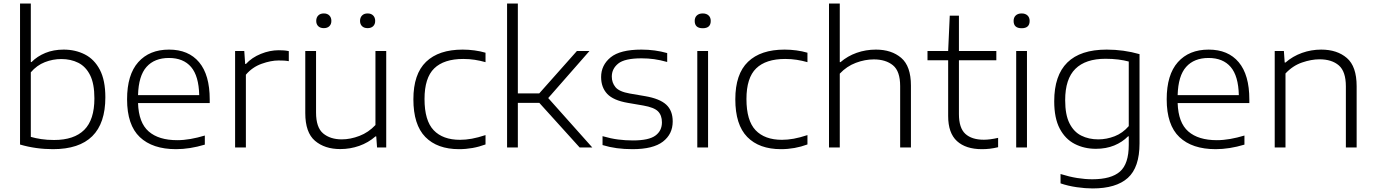

<svg xmlns="http://www.w3.org/2000/svg" viewBox="-20 -828 7721 1078"><path d="M277.5 9.5Q181 9.5 92.5 -16.5V-808H153V-479.5H157Q189 -512 234.8 -530.8Q280.5 -549.5 337.5 -549.5Q403 -549.5 456.2 -522.5Q509.5 -495.5 540.5 -436.5Q571.5 -377.5 571.5 -281.5Q571.5 9.5 277.5 9.5ZM283.5 -42Q396 -42 453 -98.8Q510 -155.5 510 -275.5Q510 -358 485.8 -406.2Q461.5 -454.5 419.5 -475.5Q377.5 -496.5 324.5 -496.5Q276.5 -496.5 231.8 -479Q187 -461.5 153 -422V-59.5Q178.5 -52 211.5 -47Q244.5 -42 283.5 -42Z M968.5 9.5Q836.5 9.5 765 -58.2Q693.5 -126 693.5 -270.5Q693.5 -408.5 756.2 -479Q819 -549.5 929 -549.5Q1038.5 -549.5 1098 -478.5Q1157.5 -407.5 1157.5 -269.5V-249.5H755Q758.5 -139 814.8 -90Q871 -41 975 -41Q1011.5 -41 1050 -47.8Q1088.5 -54.5 1130 -67V-16Q1045.5 9.5 968.5 9.5ZM928.5 -502.5Q847.5 -502.5 802.8 -452.5Q758 -402.5 755 -294H1098.5Q1096 -401.5 1052.8 -452Q1009.5 -502.5 928.5 -502.5Z M1300 0V-541.5H1351.5L1356.5 -469H1361Q1394 -505 1444.5 -525.5Q1495 -546 1545.5 -546Q1561 -546 1574 -545Q1587 -544 1601.5 -541V-484.5Q1588 -487 1573.8 -487.8Q1559.5 -488.5 1544 -488.5Q1501 -488.5 1448.8 -469.8Q1396.5 -451 1360.5 -408.5V0Z M1890.5 9Q1803 9 1748.5 -37.5Q1694 -84 1694 -193V-541.5H1754.5V-196Q1754.5 -112 1794.5 -78.8Q1834.5 -45.5 1899 -45.5Q1947.5 -45.5 1998.2 -65Q2049 -84.5 2088 -126V-541.5H2148.5V0H2097L2092.5 -62H2088Q2048 -27 1997 -9Q1946 9 1890.5 9ZM2044 -670Q2024 -670 2012.8 -681Q2001.5 -692 2001.5 -710.5Q2001.5 -729.5 2012.8 -741Q2024 -752.5 2044 -752.5Q2064 -752.5 2075.2 -741Q2086.5 -729.5 2086.5 -710.5Q2086.5 -692 2075.2 -681Q2064 -670 2044 -670ZM1798 -670Q1778 -670 1766.8 -681Q1755.5 -692 1755.5 -710.5Q1755.5 -729.5 1766.8 -741Q1778 -752.5 1798 -752.5Q1818 -752.5 1829.2 -741Q1840.5 -729.5 1840.5 -710.5Q1840.5 -692 1829.2 -681Q1818 -670 1798 -670Z M2557.5 9.5Q2435 9.5 2368 -59Q2301 -127.5 2301 -270.5Q2301 -412.5 2372.2 -481Q2443.5 -549.5 2577.5 -549.5Q2611 -549.5 2644.2 -545Q2677.5 -540.5 2706 -532V-479Q2676 -487.5 2645.8 -492.2Q2615.5 -497 2581 -497Q2472.5 -497 2418 -444Q2363.5 -391 2363.5 -272Q2363.5 -151 2414.8 -97Q2466 -43 2563 -43Q2594.5 -43 2629 -49.2Q2663.5 -55.5 2706 -69.5V-17Q2634.5 9.5 2557.5 9.5Z M2827 0V-808H2887.5V-303.5H3007.5L3219 -541.5H3289.5L3058 -277.5L3305.5 0H3234.5L3008 -250.5H2887.5V0Z M3531.5 9.5Q3484.5 9.5 3443.5 4Q3402.5 -1.5 3363 -13.5V-63.5Q3409.5 -50 3450 -44.8Q3490.5 -39.5 3533.5 -39.5Q3622.5 -39.5 3659.5 -66.5Q3696.5 -93.5 3696.5 -141Q3696.5 -180.5 3674.5 -202.8Q3652.5 -225 3592 -235.5L3504.5 -250.5Q3423.5 -264.5 3389.2 -301Q3355 -337.5 3355 -395.5Q3355 -462 3408.2 -505.8Q3461.5 -549.5 3581.5 -549.5Q3657.5 -549.5 3726 -530V-480Q3687 -491 3652.8 -495.8Q3618.5 -500.5 3582 -500.5Q3487.5 -500.5 3451.2 -471.2Q3415 -442 3415 -398Q3415 -364 3435.5 -338.8Q3456 -313.5 3515.5 -303L3603 -288Q3684 -274 3720.5 -240.5Q3757 -207 3757 -146Q3757 -75 3702 -32.8Q3647 9.5 3531.5 9.5Z M3895 0V-541.5H3955.5V0ZM3925.5 -669.5Q3880.5 -669.5 3880.5 -710.5Q3880.5 -730 3892.5 -741.2Q3904.5 -752.5 3925.5 -752.5Q3946.5 -752.5 3958.5 -741.2Q3970.5 -730 3970.5 -710.5Q3970.5 -669.5 3925.5 -669.5Z M4365 9.5Q4242.5 9.5 4175.5 -59Q4108.5 -127.5 4108.5 -270.5Q4108.5 -412.5 4179.8 -481Q4251 -549.5 4385 -549.5Q4418.5 -549.5 4451.8 -545Q4485 -540.5 4513.5 -532V-479Q4483.5 -487.5 4453.2 -492.2Q4423 -497 4388.5 -497Q4280 -497 4225.5 -444Q4171 -391 4171 -272Q4171 -151 4222.2 -97Q4273.5 -43 4370.5 -43Q4402 -43 4436.5 -49.2Q4471 -55.5 4513.5 -69.5V-17Q4442 9.5 4365 9.5Z M4634.5 0V-808H4695V-479H4699Q4739 -513.5 4790 -531.5Q4841 -549.5 4898 -549.5Q4985.5 -549.5 5040 -503Q5094.5 -456.5 5094.5 -347.5V0H5034V-344.5Q5034 -428.5 4993.5 -461.5Q4953 -494.5 4886 -494.5Q4836 -494.5 4785 -475.2Q4734 -456 4695 -414.5V0Z M5493 9.5Q5402.5 9.5 5353 -35.8Q5303.5 -81 5303.5 -176.5V-489.5H5187.5V-541.5H5303.5L5312.5 -740H5364V-541.5H5574V-489.5H5364V-187.5Q5364 -109.5 5400 -76.5Q5436 -43.5 5504 -43.5Q5538 -43.5 5584 -54V-1.5Q5559 4.5 5537.8 7Q5516.5 9.5 5493 9.5Z M5685.5 0V-541.5H5746V0ZM5716 -669.5Q5671 -669.5 5671 -710.5Q5671 -730 5683 -741.2Q5695 -752.5 5716 -752.5Q5737 -752.5 5749 -741.2Q5761 -730 5761 -710.5Q5761 -669.5 5716 -669.5Z M6114.5 230Q6074 230 6025.2 223Q5976.5 216 5934.5 201.5V149Q5984 164.5 6028.2 171.5Q6072.5 178.5 6113 178.5Q6219 178.5 6268.2 135.2Q6317.5 92 6317.5 -14.5V-62.5H6313.5Q6281.5 -30 6235.8 -11.2Q6190 7.5 6133 7.5Q6067.5 7.5 6014.2 -19.8Q5961 -47 5930 -105.8Q5899 -164.5 5899 -259.5Q5899 -549.5 6193.5 -549.5Q6289 -549.5 6378 -524V-23Q6378 112 6312.2 171Q6246.5 230 6114.5 230ZM6146.5 -45.5Q6193 -45.5 6238.2 -63Q6283.5 -80.5 6317.5 -120V-482.5Q6292 -489.5 6259 -493.8Q6226 -498 6187 -498Q6075 -498 6017.8 -441.5Q5960.5 -385 5960.5 -265.5Q5960.5 -183.5 5984.8 -135.5Q6009 -87.5 6051 -66.5Q6093 -45.5 6146.5 -45.5Z M6805.5 9.5Q6673.5 9.5 6602 -58.2Q6530.5 -126 6530.5 -270.5Q6530.5 -408.5 6593.2 -479Q6656 -549.5 6766 -549.5Q6875.5 -549.5 6935 -478.5Q6994.5 -407.5 6994.5 -269.5V-249.5H6592Q6595.5 -139 6651.8 -90Q6708 -41 6812 -41Q6848.5 -41 6887 -47.8Q6925.5 -54.5 6967 -67V-16Q6882.5 9.5 6805.5 9.5ZM6765.5 -502.5Q6684.5 -502.5 6639.8 -452.5Q6595 -402.5 6592 -294H6935.5Q6933 -401.5 6889.8 -452Q6846.5 -502.5 6765.5 -502.5Z M7137 0V-541.5H7188.5L7193 -477H7197.5Q7238.5 -512.5 7290.2 -531Q7342 -549.5 7398 -549.5Q7487.5 -549.5 7542.2 -502.2Q7597 -455 7597 -344V0H7536.5V-343Q7536.5 -426.5 7497 -460.8Q7457.5 -495 7388.5 -495Q7342.5 -495 7290.2 -477Q7238 -459 7197.5 -415.5V0Z"/></svg>

Font: Encode Sans Expanded Light
Style: Regular
Weight: 300
Width: 7
Designer: Multiple Designers
Foundry: Impallari Type
Version: Version 3.000; ttfautohint (v1.8.3) -l 8 -r 50 -G 200 -x 14 